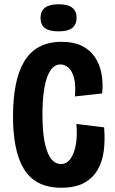

<svg xmlns="http://www.w3.org/2000/svg" viewBox="-20 -867 539 900"><path d="M267 13Q205 13 161.5 -9.5Q118 -32 91.5 -76Q65 -120 53 -182Q41 -244 41 -322Q41 -403 53.5 -467.5Q66 -532 93 -578Q120 -624 164 -647.5Q208 -671 269 -671Q325 -671 363 -652.5Q401 -634 424 -600.5Q447 -567 455.5 -523Q464 -479 459 -429L331 -415Q336 -468 327 -501.5Q318 -535 300.5 -550Q283 -565 263 -565Q244 -565 228.5 -551Q213 -537 202 -508Q191 -479 185 -435Q179 -391 179 -331Q179 -244 191 -192.5Q203 -141 222 -119.5Q241 -98 265 -98Q293 -98 311 -123.5Q329 -149 336 -192Q343 -235 338 -286L468 -270Q473 -212 466.5 -160.5Q460 -109 437 -70Q414 -31 373 -9Q332 13 267 13ZM255 -720Q211 -720 190.5 -735.5Q170 -751 170 -783Q170 -815 191 -831Q212 -847 255 -847Q299 -847 319 -830.5Q339 -814 339 -784Q339 -752 318.5 -736Q298 -720 255 -720Z"/></svg>

Font: Bricolage Grotesque Condensed
Style: Bold
Weight: 700
Width: 3
Designer: Mathieu Triay
Foundry: Atelier Triay
Version: Version 1.001;gftools[0.9.33.dev8+g029e19f]